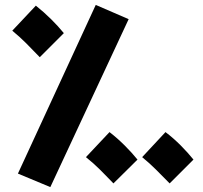

<svg xmlns="http://www.w3.org/2000/svg" viewBox="-20 -724 828 782"><path d="M185 38 504 -646 370 -704 53 -17ZM142 -491 240 -589C210 -626 169 -667 126 -701L30 -599C75 -562 98 -536 142 -491ZM442 23 540 -74C510 -111 469 -153 426 -186L330 -84C375 -48 399 -21 442 23ZM671 23 768 -74C738 -111 698 -153 654 -186L559 -84C603 -48 627 -21 671 23Z"/></svg>

Font: Noto Sans Arabic SemCond Blk
Style: Regular
Weight: 900
Width: 4
Designer: Monotype Design Team, Nadine Chahine, Nizar Qandah and Khaled Hosny
Foundry: Monotype Imaging Inc.
Version: Version 2.012